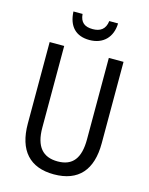

<svg xmlns="http://www.w3.org/2000/svg" viewBox="-135 -1002 854 1097"><g transform="rotate(15 292.5 -454.0)"><path d="M424 -918H372C366 -868 336 -849 292 -849C245 -849 218 -868 214 -918H160C164 -831 209 -784 290 -784C371 -784 422 -836 424 -918ZM511 -232V-714H424V-232C424 -121 383 -67 294 -67C206 -67 160 -119 160 -231V-714H74V-232C74 -73 150 10 292 10C438 10 511 -75 511 -232Z"/></g></svg>

Font: Noto Sans Ethiopic Condensed
Style: Regular
Weight: 400
Width: 3
Designer: Monotype Design Team
Foundry: Monotype Imaging Inc.
Version: Version 2.102